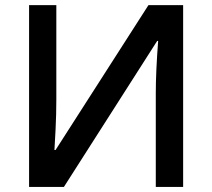

<svg xmlns="http://www.w3.org/2000/svg" viewBox="-20 -734 832 754"><path d="M94.2 -713.9H201.2V-342.8Q201.2 -284.7 198.2 -225.3Q195.3 -166 193.8 -145H198.2L563 -713.9H699.2V0H591.8V-368.2Q591.8 -452.6 601.1 -573.2H597.2L231 0H94.2Z"/></svg>

Font: JBL Sans
Style: Semibold
Weight: 600
Version: Version 1.10